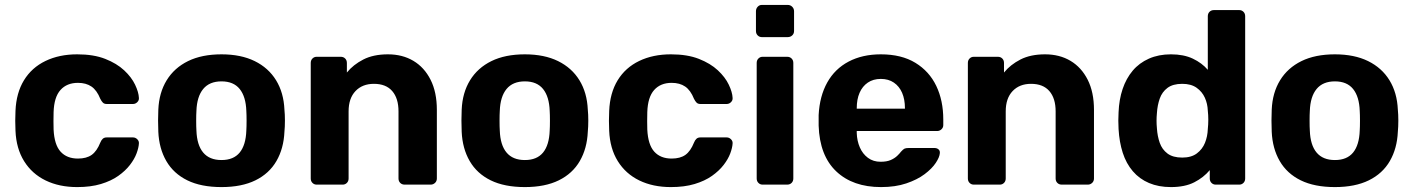

<svg xmlns="http://www.w3.org/2000/svg" viewBox="-20 -751 5750 781"><path d="M294 10Q221 10 165.5 -17Q110 -44 78 -95.5Q46 -147 43 -219Q42 -235 42 -259.5Q42 -284 43 -300Q46 -373 77.5 -424.5Q109 -476 165 -503Q221 -530 294 -530Q361 -530 408 -511.5Q455 -493 485 -465Q515 -437 529.5 -406.5Q544 -376 545 -353Q546 -343 538.5 -335.5Q531 -328 521 -328H414Q404 -328 398.5 -333.5Q393 -339 388 -349Q374 -384 352 -399Q330 -414 297 -414Q252 -414 226 -385Q200 -356 198 -295Q197 -256 198 -224Q201 -162 226.5 -134Q252 -106 297 -106Q332 -106 353 -121Q374 -136 388 -171Q392 -181 398 -186.5Q404 -192 414 -192H521Q531 -192 538.5 -184.5Q546 -177 545 -167Q544 -150 535.5 -127Q527 -104 508.5 -80Q490 -56 461 -35.5Q432 -15 390.5 -2.5Q349 10 294 10Z M881 10Q798 10 742 -17.5Q686 -45 656.5 -96Q627 -147 624 -215Q623 -235 623 -260.5Q623 -286 624 -305Q627 -374 658 -424.5Q689 -475 745 -502.5Q801 -530 881 -530Q960 -530 1016 -502.5Q1072 -475 1103 -424.5Q1134 -374 1137 -305Q1139 -286 1139 -260.5Q1139 -235 1137 -215Q1134 -147 1104.5 -96Q1075 -45 1019 -17.5Q963 10 881 10ZM881 -100Q930 -100 955 -130.5Q980 -161 982 -220Q983 -235 983 -260Q983 -285 982 -300Q980 -358 955 -389Q930 -420 881 -420Q832 -420 806.5 -389Q781 -358 779 -300Q778 -285 778 -260Q778 -235 779 -220Q781 -161 806.5 -130.5Q832 -100 881 -100Z M1268 0Q1258 0 1251 -7Q1244 -14 1244 -25V-495Q1244 -506 1251 -513Q1258 -520 1268 -520H1366Q1377 -520 1384 -513Q1391 -506 1391 -495V-456Q1417 -488 1458 -509Q1499 -530 1558 -530Q1617 -530 1661.5 -503.5Q1706 -477 1731.5 -426.5Q1757 -376 1757 -304V-25Q1757 -14 1749.5 -7Q1742 0 1732 0H1626Q1615 0 1608 -7Q1601 -14 1601 -25V-298Q1601 -351 1575.5 -380.5Q1550 -410 1501 -410Q1454 -410 1426 -380.5Q1398 -351 1398 -298V-25Q1398 -14 1391 -7Q1384 0 1374 0Z M2115 10Q2032 10 1976 -17.5Q1920 -45 1890.5 -96Q1861 -147 1858 -215Q1857 -235 1857 -260.5Q1857 -286 1858 -305Q1861 -374 1892 -424.5Q1923 -475 1979 -502.5Q2035 -530 2115 -530Q2194 -530 2250 -502.5Q2306 -475 2337 -424.5Q2368 -374 2371 -305Q2373 -286 2373 -260.5Q2373 -235 2371 -215Q2368 -147 2338.5 -96Q2309 -45 2253 -17.5Q2197 10 2115 10ZM2115 -100Q2164 -100 2189 -130.5Q2214 -161 2216 -220Q2217 -235 2217 -260Q2217 -285 2216 -300Q2214 -358 2189 -389Q2164 -420 2115 -420Q2066 -420 2040.5 -389Q2015 -358 2013 -300Q2012 -285 2012 -260Q2012 -235 2013 -220Q2015 -161 2040.5 -130.5Q2066 -100 2115 -100Z M2709 10Q2636 10 2580.5 -17Q2525 -44 2493 -95.5Q2461 -147 2458 -219Q2457 -235 2457 -259.5Q2457 -284 2458 -300Q2461 -373 2492.5 -424.5Q2524 -476 2580 -503Q2636 -530 2709 -530Q2776 -530 2823 -511.5Q2870 -493 2900 -465Q2930 -437 2944.5 -406.5Q2959 -376 2960 -353Q2961 -343 2953.5 -335.5Q2946 -328 2936 -328H2829Q2819 -328 2813.5 -333.5Q2808 -339 2803 -349Q2789 -384 2767 -399Q2745 -414 2712 -414Q2667 -414 2641 -385Q2615 -356 2613 -295Q2612 -256 2613 -224Q2616 -162 2641.5 -134Q2667 -106 2712 -106Q2747 -106 2768 -121Q2789 -136 2803 -171Q2807 -181 2813 -186.5Q2819 -192 2829 -192H2936Q2946 -192 2953.5 -184.5Q2961 -177 2960 -167Q2959 -150 2950.5 -127Q2942 -104 2923.5 -80Q2905 -56 2876 -35.5Q2847 -15 2805.5 -2.5Q2764 10 2709 10Z M3082 0Q3072 0 3065 -7Q3058 -14 3058 -25V-495Q3058 -506 3065 -513Q3072 -520 3082 -520H3182Q3193 -520 3200 -513Q3207 -506 3207 -495V-25Q3207 -14 3200 -7Q3193 0 3182 0ZM3079 -600Q3069 -600 3062 -607Q3055 -614 3055 -625V-705Q3055 -716 3062 -723.5Q3069 -731 3079 -731H3184Q3195 -731 3202.5 -723.5Q3210 -716 3210 -705V-625Q3210 -614 3202.5 -607Q3195 -600 3184 -600Z M3564 10Q3449 10 3381.5 -54Q3314 -118 3310 -240Q3310 -248 3310 -261.5Q3310 -275 3310 -283Q3314 -360 3345 -415.5Q3376 -471 3432 -500.5Q3488 -530 3563 -530Q3647 -530 3703.5 -495.5Q3760 -461 3788.5 -401.5Q3817 -342 3817 -265V-242Q3817 -232 3809.5 -225Q3802 -218 3792 -218H3465Q3465 -217 3465 -214.5Q3465 -212 3465 -210Q3466 -178 3477.5 -151.5Q3489 -125 3510.5 -109Q3532 -93 3562 -93Q3587 -93 3603 -100Q3619 -107 3629.5 -117Q3640 -127 3645 -134Q3654 -144 3659.5 -146.5Q3665 -149 3677 -149H3781Q3791 -149 3797.5 -143.5Q3804 -138 3803 -128Q3802 -112 3786.5 -88.5Q3771 -65 3741 -42.5Q3711 -20 3666.5 -5Q3622 10 3564 10ZM3465 -309H3661V-311Q3661 -347 3649.5 -373.5Q3638 -400 3616 -415Q3594 -430 3563 -430Q3532 -430 3510 -415Q3488 -400 3476.5 -373.5Q3465 -347 3465 -311Z M3941 0Q3931 0 3924 -7Q3917 -14 3917 -25V-495Q3917 -506 3924 -513Q3931 -520 3941 -520H4039Q4050 -520 4057 -513Q4064 -506 4064 -495V-456Q4090 -488 4131 -509Q4172 -530 4231 -530Q4290 -530 4334.5 -503.5Q4379 -477 4404.5 -426.5Q4430 -376 4430 -304V-25Q4430 -14 4422.5 -7Q4415 0 4405 0H4299Q4288 0 4281 -7Q4274 -14 4274 -25V-298Q4274 -351 4248.5 -380.5Q4223 -410 4174 -410Q4127 -410 4099 -380.5Q4071 -351 4071 -298V-25Q4071 -14 4064 -7Q4057 0 4047 0Z M4743 10Q4693 10 4654 -6.5Q4615 -23 4588 -54.5Q4561 -86 4547 -129.5Q4533 -173 4530 -226Q4529 -245 4529 -260.5Q4529 -276 4530 -294Q4532 -346 4546.5 -389Q4561 -432 4587.5 -463.5Q4614 -495 4653.5 -512.5Q4693 -530 4743 -530Q4795 -530 4832 -512.5Q4869 -495 4893 -467V-685Q4893 -696 4900 -703Q4907 -710 4918 -710H5021Q5031 -710 5038 -703Q5045 -696 5045 -685V-25Q5045 -14 5038 -7Q5031 0 5021 0H4925Q4915 0 4908 -7Q4901 -14 4901 -25V-59Q4876 -29 4838 -9.5Q4800 10 4743 10ZM4789 -110Q4826 -110 4848.5 -127Q4871 -144 4881.5 -170Q4892 -196 4893 -226Q4895 -245 4895 -264Q4895 -283 4893 -301Q4892 -329 4881 -353.5Q4870 -378 4847.5 -394Q4825 -410 4789 -410Q4751 -410 4729 -393.5Q4707 -377 4697.5 -350Q4688 -323 4686 -291Q4683 -260 4686 -229Q4688 -197 4697.5 -170Q4707 -143 4729 -126.5Q4751 -110 4789 -110Z M5410 10Q5327 10 5271 -17.5Q5215 -45 5185.5 -96Q5156 -147 5153 -215Q5152 -235 5152 -260.5Q5152 -286 5153 -305Q5156 -374 5187 -424.5Q5218 -475 5274 -502.5Q5330 -530 5410 -530Q5489 -530 5545 -502.5Q5601 -475 5632 -424.5Q5663 -374 5666 -305Q5668 -286 5668 -260.5Q5668 -235 5666 -215Q5663 -147 5633.5 -96Q5604 -45 5548 -17.5Q5492 10 5410 10ZM5410 -100Q5459 -100 5484 -130.5Q5509 -161 5511 -220Q5512 -235 5512 -260Q5512 -285 5511 -300Q5509 -358 5484 -389Q5459 -420 5410 -420Q5361 -420 5335.5 -389Q5310 -358 5308 -300Q5307 -285 5307 -260Q5307 -235 5308 -220Q5310 -161 5335.5 -130.5Q5361 -100 5410 -100Z"/></svg>

Font: Rubik SemiBold
Style: Regular
Weight: 600
Designer: Hubert and Fischer
Foundry: Hubert and Fischer
Version: Version 2.300;gftools[0.9.30]